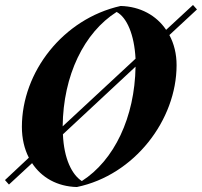

<svg xmlns="http://www.w3.org/2000/svg" viewBox="-44 -738 812 772"><path d="M-8 4 85 -82C123 -24 186 12 265 14C497 -34 666 -256 666 -476C666 -521 656 -562 637 -597L748 -700L732 -718L624 -618C585 -676 520 -712 441 -714C209 -662 44 -448 44 -228C44 -181 54 -139 72 -104L-24 -14ZM285 -10C245 -36 213 -100 209 -198L501 -470C498 -266 415 -93 285 -10ZM208 -230C210 -435 294 -607 425 -690C466 -668 496 -599 501 -502Z"/></svg>

Font: Mazius Display Extra Italic
Style: Bold
Weight: 700
Italic angle: -17°
Designer: Alberto Casagrande & Collletttivo
Foundry: Collletttivo
Version: Version 2.000;Glyphs 3.2 (3217)